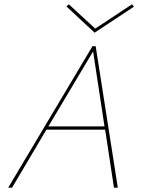

<svg xmlns="http://www.w3.org/2000/svg" viewBox="-20 -873 665 893"><path d="M469 -270H196L36 0H18L410 -658H425L528 0H510ZM466 -285 413 -634 205 -285ZM603 -842 420 -721 289 -843 300 -853 423 -740 594 -853Z"/></svg>

Font: Ysabeau Thin
Style: Italic
Weight: 200
Italic angle: -12°
Designer: Christian Thalmann (Catharsis Fonts)
Version: Version 0.003